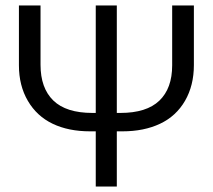

<svg xmlns="http://www.w3.org/2000/svg" viewBox="-20 -683 779 703"><path d="M407.7 0H330.6V-202.1H310.1Q230.5 -202.1 172.6 -230Q114.7 -257.8 82 -313.7Q49.3 -369.6 49.3 -443.8V-663.1H128.4V-445.8Q128.4 -360.4 175.3 -314.9Q222.2 -269.5 318.4 -269.5H330.6V-663.1H407.7V-269.5H420.9Q516.6 -269.5 563.5 -314.5Q610.4 -359.4 610.4 -443.8V-663.1H689.9V-444.8Q689.9 -370.1 657.5 -314Q625 -257.8 566.2 -230Q507.3 -202.1 428.2 -202.1H407.7Z"/></svg>

Font: Bpm'online Open Sans
Style: Regular
Weight: 400
Foundry: Ascender Corporation
Version: Version 1.10